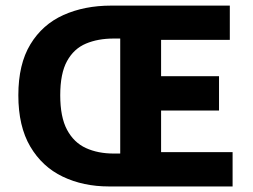

<svg xmlns="http://www.w3.org/2000/svg" viewBox="-20 -672 911 692"><path d="M372.6 0Q280 0 206 -35.4Q132.1 -70.8 89.1 -143.8Q46.1 -216.7 46.1 -328.7Q46.1 -440.7 89.5 -512.2Q132.9 -583.8 208.5 -617.8Q284.1 -651.8 380.8 -651.8H808.3V-528.2H560.6V-397.3H769.4V-273.7H560.6V-123.6H818.3V0ZM389.8 -118.6H413.3V-533.1H389.8Q333.1 -533.1 289.7 -514.8Q246.2 -496.5 221.7 -452Q197.1 -407.5 197.1 -328.7Q197.1 -249.9 221.7 -204.1Q246.2 -158.3 289.7 -138.4Q333.1 -118.6 389.8 -118.6Z"/></svg>

Font: Source Sans Variable
Style: Regular
Weight: 200
Designer: Paul D. Hunt
Foundry: Adobe Systems Incorporated
Version: Version 3.006;hotconv 1.0.111;makeotfexe 2.5.65597